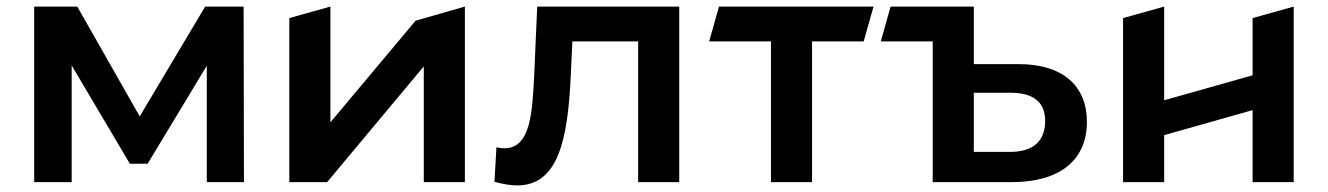

<svg xmlns="http://www.w3.org/2000/svg" viewBox="-20 -554 4039 584"><path d="M609 0H722L721 -534H604L405 -200L215 -534H84V0H198V-355L375 -56H429L609 -354Z M860 0H975L1269 -352V0H1394V-534L1244 -491L985 -182V-534L860 -499Z M2046 -534H1614L1605 -328C1599 -217 1596 -103 1514 -103C1507 -103 1499 -104 1490 -106L1484 -1C1510 6 1533 10 1553 10C1679 10 1707 -132 1716 -322L1721 -428H1921V0H2046Z M2607 -428 2637 -534H2167L2137 -428H2325V0H2450V-428Z M2942 -359V-534H2689L2659 -428H2817V0H3058C3202 0 3286 -66 3286 -183C3286 -293 3213 -359 3078 -359ZM2942 -92V-272H3052C3123 -272 3159 -244 3159 -186C3159 -125 3123 -92 3052 -92Z M3396 -499V0H3521V-143L3790 -219V0H3915V-534L3790 -499V-325L3521 -249V-534Z"/></svg>

Font: Talent
Style: Bold
Weight: 600
Designer: Mike Powis
Version: Version 1.001;hotconv 1.0.109;makeotfexe 2.5.65596